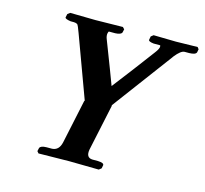

<svg xmlns="http://www.w3.org/2000/svg" viewBox="-96 -755 921 864"><g transform="rotate(15 364.5 -323.0)"><path d="M248 -75.2 292 -282.2 294.4 -279.8Q276.9 -327.6 241.2 -424.3Q205.6 -521 188 -568.8Q175.8 -603 170.9 -606.9Q163.1 -610.8 154.8 -610.8H139.6Q112.8 -614.7 113.3 -622.1L116.7 -638.2L128.4 -647Q128.9 -647 246.1 -645L373.5 -647L381.8 -638.2L378.4 -623Q374 -611.8 347.7 -610.8H318.8Q315.9 -610.8 314 -602.1Q311.5 -589.8 317.4 -575.2Q374.5 -427.7 393.1 -377Q470.2 -476.6 543.5 -575.2Q556.2 -591.8 558.1 -602.1Q559.1 -610.4 555.7 -610.8H525.9Q501 -613.8 502.4 -622.1L505.4 -638.2L516.6 -647Q517.1 -647 621.1 -645L721.7 -647L728.5 -638.2L725.6 -623Q721.2 -611.3 691.9 -610.8H670.9Q653.8 -610.8 627.4 -577.6Q624 -573.2 621.1 -568.8L415 -292L417.5 -293L371.1 -75.2Q364.3 -36.1 395.5 -35.2H421.4Q449.7 -34.2 448.7 -22.9L445.8 -7.8L434.6 1Q433.6 1 296.4 -1L153.8 1L146.5 -7.8L149.9 -22.9Q154.3 -34.7 181.6 -35.2H207.5Q239.3 -37.1 248 -75.2Z"/></g></svg>

Font: Linux Libertine Slanted O
Style: Bold Slanted
Weight: 700
Designer: Philipp H. Poll
Foundry: Philipp H. Poll
Version: Version 5.0.0